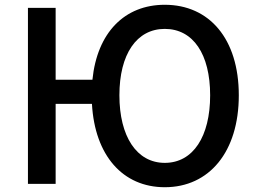

<svg xmlns="http://www.w3.org/2000/svg" viewBox="-20 -770 1076 804"><path d="M670 -88C552 -88 480 -199 480 -371C480 -543 552 -649 670 -649C789 -649 860 -543 860 -371C860 -199 789 -88 670 -88ZM670 14C856 14 980 -134 980 -371C980 -608 856 -750 670 -750C502 -750 387 -634 367 -436H213V-737H97V0H213V-335H365C377 -119 494 14 670 14Z"/></svg>

Font: Noto Sans CJK HK Medium
Style: Regular
Weight: 500
Designer: Ryoko NISHIZUKA 西塚涼子 (kana, bopomofo & ideographs); Paul D. Hunt (Latin, Greek & Cyrillic); Sandoll Communications 산돌커뮤니
Foundry: Adobe
Version: Version 2.004;hotconv 1.0.118;makeotfexe 2.5.65603